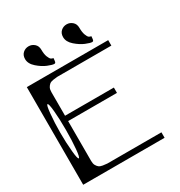

<svg xmlns="http://www.w3.org/2000/svg" viewBox="-222 -1128 1194 1277"><g transform="rotate(-30 375.0 -489.5)"><path d="M542 -917Q542 -882.8 549.8 -861.8Q557.6 -840.8 565.9 -835Q574.2 -829.1 583 -829.1Q583 -827.1 582.5 -820.3Q582 -813.5 581.5 -810.1Q581.1 -806.6 580.1 -801.8Q579.1 -796.9 576.2 -794.4Q573.2 -792 568.4 -792Q554.7 -792 521 -805.7Q487.3 -819.3 452.1 -850.1Q417 -880.9 417 -917Q417 -946.3 435.5 -962.9Q454.1 -979.5 479.5 -979.5Q503.9 -979.5 522.9 -962.9Q542 -946.3 542 -917ZM250 -917Q250 -882.8 258.3 -861.8Q266.6 -840.8 274.9 -835Q283.2 -829.1 292 -829.1Q292 -827.1 291.5 -820.3Q291 -813.5 290.5 -810.1Q290 -806.6 289.1 -801.8Q288.1 -796.9 285.2 -794.4Q282.2 -792 277.3 -792Q263.7 -792 229.5 -805.7Q195.3 -819.3 160.2 -850.1Q125 -880.9 125 -917Q125 -946.3 143.6 -962.9Q162.1 -979.5 187.5 -979.5Q211.9 -979.5 231 -962.9Q250 -946.3 250 -917ZM89.8 -521.5Q83 -449.2 83 -375Q83 -300.8 89.8 -228.5Q95.7 -167 104.5 -167Q113.3 -167 119.1 -228.5Q125 -290 125 -375Q125 -460 119.1 -521.5Q113.3 -583 104.5 -583Q95.7 -583 89.8 -521.5ZM667 -750V-708H292H252Q246.1 -708 218.8 -704.1Q200.2 -701.2 190.4 -693.4Q180.7 -685.5 173.8 -672.9Q167 -660.2 167 -639.6V-458H542V-417H167V-110.4Q167 -89.8 173.8 -77.1Q180.7 -64.5 190.4 -56.6Q200.2 -48.8 218.8 -45.9Q246.1 -42 252 -42H292H667V0H42V-750H167Z"/></g></svg>

Font: okolaksMetalik
Style: bold
Weight: 700
Width: 7
Version: Version 0.6